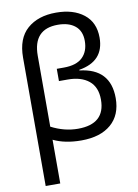

<svg xmlns="http://www.w3.org/2000/svg" viewBox="-106 -834 823 1142"><g transform="rotate(-10 305.5 -262.5)"><path d="M314 -765Q418 -765 481 -715.5Q544 -666 544 -574Q544 -431 392 -406V-402Q576 -381 576 -203Q576 -101 511.5 -45.5Q447 10 332 10Q233 10 163 -24V240H75V-535Q75 -651 140 -708Q205 -765 314 -765ZM312 -692Q163 -692 163 -531V-103Q242 -62 324 -62Q488 -62 488 -209Q488 -285 441.5 -323Q395 -361 314 -361H261V-435H304Q380 -435 417 -471Q454 -507 454 -570Q454 -630 416 -661Q378 -692 312 -692Z"/></g></svg>

Font: Advent Sans Logo
Style: Regular
Weight: 400
Designer: Types & Symbols
Foundry: Types & Symbols
Version: Version 1.002